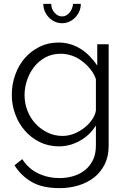

<svg xmlns="http://www.w3.org/2000/svg" viewBox="-20 -750 657 993"><path d="M285 7Q231 7 186 -15Q141 -37 108.5 -74.5Q76 -112 58.5 -160Q41 -208 41 -259Q41 -313 58.5 -362.5Q76 -412 108 -449Q140 -486 184.5 -508Q229 -530 282 -530Q316 -530 345 -521Q374 -512 399 -496Q424 -480 445 -458Q466 -436 483 -411V-521H542V3Q542 58 522 99Q502 140 467 167.5Q432 195 386 209Q340 223 288 223Q199 223 144 191Q89 159 55 105L95 73Q127 123 178 147Q229 171 288 171Q326 171 360.5 160.5Q395 150 420.5 129Q446 108 461 77Q476 46 476 3V-101Q446 -52 394 -22.5Q342 7 285 7ZM303 -47Q334 -47 363 -58.5Q392 -70 416 -89Q440 -108 456 -131Q472 -154 476 -178V-341Q466 -370 446.5 -393.5Q427 -417 403 -435Q379 -453 351 -462.5Q323 -472 294 -472Q250 -472 215.5 -453.5Q181 -435 157 -404.5Q133 -374 120 -335.5Q107 -297 107 -258Q107 -216 122 -177.5Q137 -139 163.5 -110.5Q190 -82 226 -64.5Q262 -47 303 -47ZM301 -665Q322 -665 338.5 -683.5Q355 -702 358 -730H398Q398 -709 390 -691Q382 -673 369 -659.5Q356 -646 338.5 -638Q321 -630 301 -630Q281 -630 263.5 -638Q246 -646 233 -659.5Q220 -673 212 -691Q204 -709 204 -730H245Q245 -704 262 -684.5Q279 -665 301 -665Z"/></svg>

Font: Rising Sun Light
Style: Regular
Weight: 300
Designer: Matt McInerney, Pablo Impallari, Rodrigo Fuenzalida (Raleway font), Stephen Hutchings (Greek), Cristiano Sobral (main ch
Foundry: The Rising Sun Project Authors
Version: Version 4.327; ttfautohint (v1.8.4.7-5d5b-dirty)